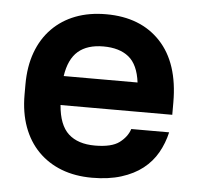

<svg xmlns="http://www.w3.org/2000/svg" viewBox="-43 -553 626 606"><g transform="rotate(5 270.0 -250.0)"><path d="M270 9Q216 9 173 -7.5Q130 -24 99 -55.5Q68 -87 51.5 -132Q35 -177 35 -234V-266Q35 -323 51.5 -368Q68 -413 99 -444.5Q130 -476 173 -492.5Q216 -509 270 -509Q379 -509 442 -442Q505 -375 505 -250V-211H151Q156 -148 186 -120.5Q216 -93 270 -93Q323 -93 347.5 -111.5Q372 -130 380 -155H500Q492 -120 475 -90Q458 -60 430 -38Q402 -16 362 -3.5Q322 9 270 9ZM270 -407Q219 -407 190 -382Q161 -357 153 -303H387Q380 -359 350.5 -383Q321 -407 270 -407Z"/></g></svg>

Font: PT Root UI Web Bold
Style: Regular
Weight: 700
Designer: Vitaly Kuzmin
Foundry: ParaType Ltd.
Version: Version 1.000W